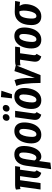

<svg xmlns="http://www.w3.org/2000/svg" viewBox="1438 -2303 1086 4002"><g transform="rotate(-90 1981.0 -302.0)"><path d="M407 -154Q405 -138 405 -132Q405 -114 411.5 -103Q418 -92 433 -82L379 15Q325 0 297.5 -31Q270 -62 270 -113Q270 -134 272 -146L311 -427H226L166 0H32L92 -427Q66 -427 41 -417L30 -513Q65 -530 124 -530H520L504 -427H445Z M939 -349Q939 -257 913.5 -173.5Q888 -90 837.5 -37Q787 16 717 16Q658 16 625 -32L592 205L456 221L528 -302Q545 -421 605 -483.5Q665 -546 762 -546Q848 -546 893.5 -495.5Q939 -445 939 -349ZM803 -361Q803 -406 790.5 -425.5Q778 -445 752 -445Q717 -445 694.5 -407.5Q672 -370 661 -290L638 -126Q658 -87 693 -87Q731 -87 755.5 -130.5Q780 -174 791.5 -237Q803 -300 803 -361Z M993 -190Q993 -280 1021 -361.5Q1049 -443 1107.5 -494.5Q1166 -546 1251 -546Q1336 -546 1383 -492.5Q1430 -439 1430 -340Q1430 -251 1402.5 -169.5Q1375 -88 1317 -36Q1259 16 1173 16Q1087 16 1040 -37Q993 -90 993 -190ZM1295 -359Q1295 -443 1242 -443Q1202 -443 1176.5 -399Q1151 -355 1140 -292.5Q1129 -230 1129 -172Q1129 -86 1181 -86Q1221 -86 1246.5 -130.5Q1272 -175 1283.5 -238Q1295 -301 1295 -359Z M1620 -154Q1618 -136 1618 -131Q1618 -113 1624.5 -102Q1631 -91 1646 -82L1592 15Q1538 0 1510.5 -31Q1483 -62 1483 -113Q1483 -134 1485 -146L1538 -530H1672ZM1464 -707Q1464 -742 1487 -765Q1510 -788 1541 -788Q1570 -788 1587 -771Q1604 -754 1604 -726Q1604 -692 1581.5 -669Q1559 -646 1526 -646Q1497 -646 1480.5 -663Q1464 -680 1464 -707ZM1656 -707Q1656 -742 1678.5 -765Q1701 -788 1733 -788Q1761 -788 1778 -771Q1795 -754 1795 -726Q1795 -692 1772.5 -669Q1750 -646 1718 -646Q1689 -646 1672.5 -663Q1656 -680 1656 -707Z M1711 -190Q1711 -280 1739 -361.5Q1767 -443 1825.5 -494.5Q1884 -546 1969 -546Q2054 -546 2101 -492.5Q2148 -439 2148 -340Q2148 -251 2120.5 -169.5Q2093 -88 2035 -36Q1977 16 1891 16Q1805 16 1758 -37Q1711 -90 1711 -190ZM2013 -359Q2013 -443 1960 -443Q1920 -443 1894.5 -399Q1869 -355 1858 -292.5Q1847 -230 1847 -172Q1847 -86 1899 -86Q1939 -86 1964.5 -130.5Q1990 -175 2001.5 -238Q2013 -301 2013 -359ZM1958 -825 2091 -816 2019 -596H1932Z M2358 -205Q2358 -148 2357 -117L2500 -544L2622 -516L2416 0H2253Q2251 -199 2236 -322Q2221 -445 2189 -503L2312 -543Q2358 -441 2358 -205Z M2834 -154Q2832 -136 2832 -130Q2832 -113 2838.5 -102Q2845 -91 2859 -82L2806 15Q2751 0 2723.5 -31Q2696 -62 2696 -114Q2696 -135 2698 -146L2738 -427H2685Q2654 -427 2621 -417L2610 -513Q2645 -530 2701 -530H3011L2995 -427H2872Z M2972 -190Q2972 -280 3000 -361.5Q3028 -443 3086.5 -494.5Q3145 -546 3230 -546Q3315 -546 3362 -492.5Q3409 -439 3409 -340Q3409 -251 3381.5 -169.5Q3354 -88 3296 -36Q3238 16 3152 16Q3066 16 3019 -37Q2972 -90 2972 -190ZM3274 -359Q3274 -443 3221 -443Q3181 -443 3155.5 -399Q3130 -355 3119 -292.5Q3108 -230 3108 -172Q3108 -86 3160 -86Q3200 -86 3225.5 -130.5Q3251 -175 3262.5 -238Q3274 -301 3274 -359Z M3459 -190Q3459 -274 3483.5 -352.5Q3508 -431 3569.5 -484.5Q3631 -538 3735 -538Q3810 -538 3962 -530L3943 -428L3857 -437Q3872 -418 3884 -386.5Q3896 -355 3896 -316Q3896 -240 3868 -163Q3840 -86 3782 -35Q3724 16 3639 16Q3553 16 3506 -37Q3459 -90 3459 -190ZM3761 -352Q3761 -412 3744 -441H3722Q3652 -441 3623.5 -364.5Q3595 -288 3595 -176Q3595 -86 3647 -86Q3687 -86 3712.5 -130.5Q3738 -175 3749.5 -236.5Q3761 -298 3761 -352Z"/></g></svg>

Font: Fira Sans Extra Condensed SemiBold
Style: Italic
Weight: 600
Width: 3
Italic angle: -8°
Designer: Carrois Corporate & Edenspiekermann AG
Foundry: Carrois Corporate GbR & Edenspiekermann AG
Version: Version 4.203